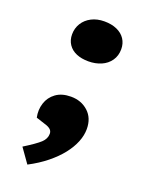

<svg xmlns="http://www.w3.org/2000/svg" viewBox="-143 -650 701 909"><g transform="rotate(20 207.0 -196.0)"><path d="M99 -467Q99 -498 114.5 -523Q130 -548 158 -562.5Q186 -577 223 -577Q259 -577 286 -565Q313 -553 327.5 -531Q342 -509 342 -480Q342 -447 325 -422.5Q308 -398 279 -385.5Q250 -373 215 -373Q180 -373 154 -384Q128 -395 113.5 -416.5Q99 -438 99 -467ZM111 185 60 113Q118 77 139.5 57Q161 37 161 12Q161 -2 151 -10.5Q141 -19 123 -24L77 -39Q69 -76 80 -110.5Q91 -145 120.5 -166.5Q150 -188 196 -188Q248 -188 283 -156Q318 -124 318 -69Q318 -37 304.5 -3.5Q291 30 265 63Q239 96 200 127.5Q161 159 111 185Z"/></g></svg>

Font: Literata 18pt Black
Style: Italic
Weight: 900
Italic angle: -2°
Designer: Latin by Veronika Burian and Jose Scaglione. Greek by Irene Vlachou. Cyrillic by Vera Evstafieva
Foundry: TypeTogether
Version: Version 3.103;gftools[0.9.29]